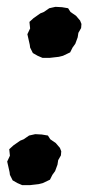

<svg xmlns="http://www.w3.org/2000/svg" viewBox="-20 -532 265 561"><path d="M104 -363 90 -369 76 -377 68 -393 67 -401 60 -432 68 -449 66 -468 78 -479 98 -493 108 -497 124 -508 142 -512 161 -511 179 -508 186 -497 202 -486 214 -472 218 -462 217 -450 209 -436 207 -423 200 -404 192 -393 185 -379 164 -369 152 -366 126 -363ZM45 9 31 3 17 -5 9 -21 8 -29 1 -60 9 -77 7 -96 19 -107 39 -121 49 -125 65 -136 83 -140 102 -139 120 -136 127 -125 143 -114 155 -100 159 -90 158 -78 150 -64 148 -51 141 -32 133 -21 126 -7 105 3 93 6 67 9Z"/></svg>

Font: Winky Rough Medium
Style: Italic
Weight: 500
Italic angle: -8.97852°
Designer: Simon Atzbach
Foundry: typofactur
Version: Version 1.206; ttfautohint (v1.8.4.7-5d5b)